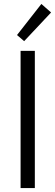

<svg xmlns="http://www.w3.org/2000/svg" viewBox="-20 -950 280 970"><path d="M84 0V-693H156V0ZM102 -742 66 -773 189 -930 238 -887Z"/></svg>

Font: Ubuntu Sans Condensed
Style: Regular
Weight: 400
Width: 3
Designer: Dalton Maag Ltd
Foundry: Dalton Maag Ltd
Version: Version 1.006; ttfautohint (v1.8.4.7-5d5b)